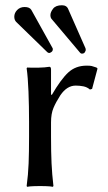

<svg xmlns="http://www.w3.org/2000/svg" viewBox="-20 -719 416 742"><path d="M177.2 -354 180.2 -352.1Q215.3 -412.6 243.9 -439Q272.5 -465.3 314.5 -465.3Q329.6 -465.3 334.2 -463.9Q338.9 -462.4 353 -458L356.9 -454.1L335.9 -375.5L327.6 -373Q316.9 -382.3 302.5 -385.3Q288.1 -388.2 272.5 -388.2Q238.8 -388.2 213.4 -351.1Q196.3 -324.7 186.8 -302.2Q177.2 -279.8 177.2 -246.1V-190.9Q177.2 -130.4 179.2 -87.9Q181.2 -45.4 186.5 0L184.1 2.9Q174.8 1 159.7 0.5Q144.5 0 134.8 0Q125.5 0 109.9 0.5Q94.2 1 85 2.9L83 0Q88.9 -43.5 90.6 -87.4Q92.3 -131.3 92.3 -190.9V-249Q92.3 -308.6 90.1 -364.7Q87.9 -420.9 83 -455.1L85 -458Q103 -457 128.4 -457.5Q153.8 -458 170.9 -460.9Q177.2 -460.9 177.2 -450.2ZM219.2 -698.7Q237.8 -698.7 243.7 -683.6L310.5 -532.2Q311.5 -528.8 311.5 -525.9Q311.5 -523.9 308.3 -517.8Q305.2 -511.7 296.4 -511.7Q292.5 -511.7 289.6 -515.1L181.2 -643.6Q177.2 -647.5 176 -651.9Q174.8 -656.2 174.8 -660.6Q174.8 -671.9 185.1 -685.3Q195.3 -698.7 219.2 -698.7ZM75.2 -691.9Q94.2 -691.9 101.1 -680.7L183.1 -533.2Q184.1 -532.2 184.1 -528.8Q184.1 -521.5 178.5 -517.8Q172.9 -514.2 170.9 -514.2Q166.5 -514.2 163.1 -517.1L42.5 -634.3Q35.2 -642.1 35.2 -654.3Q35.2 -668.9 46.4 -680.4Q57.6 -691.9 75.2 -691.9Z"/></svg>

Font: Kurinto Seri
Style: Regular
Weight: 400
Designer: Kurinto was developed by Clint Goss from a range of fonts that are compatible with the SIL Open Font License Version 1.1
Foundry: Clinton F. Goss
Version: Version 2.196; July 25, 2020